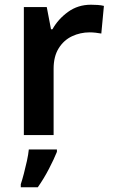

<svg xmlns="http://www.w3.org/2000/svg" viewBox="-20 -572 479 813"><path d="M365 -552Q378 -552 393.5 -551Q409 -550 420 -547L409 -430Q399 -432 385 -433.5Q371 -435 360 -435Q320 -435 285 -418.5Q250 -402 228.5 -367.5Q207 -333 207 -281V0H81V-542H178L196 -448H202Q226 -491 268 -521.5Q310 -552 365 -552ZM221 71Q209 101 187.5 142.5Q166 184 140 221H68V208Q74 190 81 163.5Q88 137 94 109.5Q100 82 102 61H221Z"/></svg>

Font: Noto Sans Bassa Vah SemiBold
Style: Regular
Weight: 600
Designer: Monotype Design Team
Foundry: Monotype Imaging Inc.
Version: Version 2.002; ttfautohint (v1.8.4.7-5d5b)